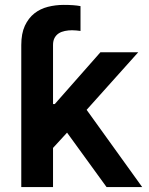

<svg xmlns="http://www.w3.org/2000/svg" viewBox="-20 -757 602 777"><path d="M251.4 -220.2 194.6 -158.4V0H66.1V-574.6Q66.1 -621.4 80.6 -652.7Q95.2 -683.9 119.1 -702.8Q143.1 -721.6 174 -729.4Q204.9 -737.2 237.9 -737.2Q258.2 -737.2 275.7 -736Q293.3 -734.7 305.8 -732.2V-631.7Q297.9 -632.8 289.4 -633.7Q280.9 -634.6 272 -634.6Q256.7 -634.6 242.7 -631.7Q228.7 -628.9 218 -622.2Q207.4 -615.4 201 -603.9Q194.6 -592.3 194.6 -574.6V-335.9H201.7L386.4 -545.5H539.4L330.6 -312.5L555.4 0H411.2Z"/></svg>

Font: Interop SemBd
Style: Regular
Weight: 600
Designer: Rasmus Andersson, Google, Jang Haemin
Foundry: jhaemin
Version: Version 1.008